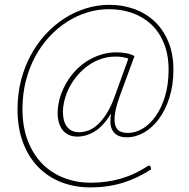

<svg xmlns="http://www.w3.org/2000/svg" viewBox="-20 -678 802 816"><path d="M519 -94.5Q497 -94.5 482.2 -101.5Q467.5 -108.5 459.2 -121.8Q451 -135 449.5 -153.5Q448 -172 452 -195.5Q421 -144 384.5 -120.8Q348 -97.5 308.5 -97.5Q287 -97.5 271.2 -105.2Q255.5 -113 245.2 -126.5Q235 -140 230 -158Q225 -176 225 -197Q225 -226.5 233.2 -257.2Q241.5 -288 257 -316.8Q272.5 -345.5 294.5 -370.8Q316.5 -396 344.5 -414.8Q372.5 -433.5 405.5 -444.5Q438.5 -455.5 475.5 -455.5Q496.5 -455.5 516.8 -451.8Q537 -448 551.5 -439.5L489 -269.5Q471 -219 467.8 -188.5Q464.5 -158 471.5 -141Q478.5 -124 493 -118.5Q507.5 -113 524 -113Q555.5 -113 586.5 -131.5Q617.5 -150 642 -184.8Q666.5 -219.5 681.5 -269.2Q696.5 -319 696.5 -381.5Q696.5 -446 676.5 -494.5Q656.5 -543 622 -575Q587.5 -607 541.5 -623Q495.5 -639 443 -639Q396.5 -639 351.2 -625.2Q306 -611.5 265 -585.2Q224 -559 189.5 -521.8Q155 -484.5 129.5 -437.2Q104 -390 89.8 -334Q75.5 -278 75.5 -215Q75.5 -139 97.8 -80.8Q120 -22.5 159.2 17.5Q198.5 57.5 251.8 78Q305 98.5 366.5 98.5Q501.5 98.5 607.5 28Q613 24.5 616.2 26.2Q619.5 28 620.5 31.5L622.5 41.5Q566 79 502 98.8Q438 118.5 364.5 118.5Q297.5 118.5 240.8 96.5Q184 74.5 142.5 32Q101 -10.5 77.8 -72.2Q54.5 -134 54.5 -213Q54.5 -278 69.2 -336Q84 -394 110.8 -443.5Q137.5 -493 174 -532.5Q210.5 -572 253.8 -599.8Q297 -627.5 345.8 -642.5Q394.5 -657.5 445 -657.5Q500 -657.5 549.5 -640Q599 -622.5 636.2 -587.8Q673.5 -553 695.2 -501.2Q717 -449.5 717 -381.5Q717 -317 700.2 -264Q683.5 -211 655.8 -173.2Q628 -135.5 592.5 -115Q557 -94.5 519 -94.5ZM316 -116Q334 -116 353.8 -122.8Q373.5 -129.5 393.2 -146.8Q413 -164 432.2 -193.8Q451.5 -223.5 468 -269.5L525.5 -429Q513.5 -433 501 -435.2Q488.5 -437.5 471 -437.5Q438.5 -437.5 409.5 -427.5Q380.5 -417.5 355.5 -400Q330.5 -382.5 310.5 -359.2Q290.5 -336 276.5 -309.8Q262.5 -283.5 255 -255.5Q247.5 -227.5 247.5 -200.5Q247.5 -183 251.5 -167.5Q255.5 -152 264 -140.5Q272.5 -129 285.5 -122.5Q298.5 -116 316 -116Z"/></svg>

Font: Lato Thin
Style: Italic
Weight: 200
Italic angle: -7°
Designer: Lukasz Dziedzic
Foundry: tyPoland Lukasz Dziedzic
Version: Version 2.007; 2014-02-27